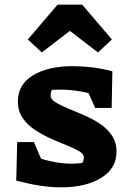

<svg xmlns="http://www.w3.org/2000/svg" viewBox="-20 -800 549 827"><path d="M241 7Q199 7 151 -0.5Q103 -8 50 -22L114 -130Q159 -114 203 -104.5Q247 -95 288 -95Q304 -95 319.5 -96.5Q335 -98 350 -101L312 -70Q326 -84 333.5 -96.5Q341 -109 341 -122Q341 -137 320.5 -149Q300 -161 267.5 -174Q235 -187 199 -203Q163 -219 130.5 -240.5Q98 -262 77.5 -292Q57 -322 57 -363Q57 -436 122 -475.5Q187 -515 293 -515Q332 -515 375 -510Q418 -505 464 -493L421 -381Q373 -398 328 -406Q283 -414 241 -414Q227 -414 212.5 -413.5Q198 -413 183 -411L221 -433Q207 -422 202.5 -411Q198 -400 198 -388Q198 -373 218.5 -360Q239 -347 271.5 -333.5Q304 -320 340.5 -304.5Q377 -289 409 -268Q441 -247 461.5 -217Q482 -187 482 -147Q482 -75 416 -34Q350 7 241 7ZM50 -22 54 -188H126L197 -23ZM390 -335 318 -496 464 -493 461 -335ZM334 -780 462 -630 402 -574 281 -667 160 -574 100 -630 228 -780Z"/></svg>

Font: Piazzolla Thin Black
Style: Regular
Weight: 900
Version: Version 2.005